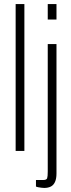

<svg xmlns="http://www.w3.org/2000/svg" viewBox="-20 -743 351 945"><path d="M57 0V-723H100V0ZM215 -647V-723H258V-647ZM198 182Q192 182 184 181Q176 180 168 178.5Q160 177 157 175V143H192Q209 143 212 134.5Q215 126 215 101V-526H258V111Q258 137 250.5 153Q243 169 229.5 175.5Q216 182 198 182Z"/></svg>

Font: Archivo ExtraCondensed Thin
Style: Regular
Weight: 250
Width: 2
Designer: Hector Gatti
Foundry: Omnibus-Type
Version: Version 2.001